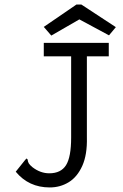

<svg xmlns="http://www.w3.org/2000/svg" viewBox="-20 -811 540 842"><path d="M49 -58 89 -108 96 -116 101 -112Q102 -102 106 -95Q110 -88 122 -78Q157 -51 196 -51Q247 -51 269.5 -86.5Q292 -122 292 -208V-564H172V-623H457V-564H361V-209Q363 -133 341 -84Q319 -35 281.5 -12Q244 11 198 11Q106 11 49 -58ZM172 -693 315 -791H337L488 -692L458 -656L328 -726L205 -655Z"/></svg>

Font: Vazir Code FD
Style: Code-FD
Weight: 400
Foundry: DejaVu fonts team - Redesigned by Saber Rastikerdar
Version: Version 1.1.2